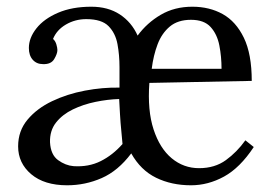

<svg xmlns="http://www.w3.org/2000/svg" viewBox="-20 -536 817 572"><path d="M180 16Q112 16 73 -17Q34 -50 34 -100Q34 -146 62 -179.5Q90 -213 135 -234.5Q180 -256 233 -266Q286 -276 336 -275V-336Q336 -372 330 -404.5Q324 -437 303.5 -458Q283 -479 237 -479Q204 -479 176.5 -463Q149 -447 138 -420Q145 -414 148 -403.5Q151 -393 151 -387Q151 -376 141.5 -360Q132 -344 108 -345Q89 -345 77.5 -358Q66 -371 66 -393Q66 -423 88.5 -451.5Q111 -480 153 -498Q195 -516 252 -516Q302 -516 337 -493Q372 -470 390 -430Q418 -468 459 -492Q500 -516 553 -516Q604 -516 643.5 -494Q683 -472 706.5 -423.5Q730 -375 730 -295L425 -289Q419 -207 437.5 -150.5Q456 -94 491.5 -64.5Q527 -35 573 -35Q620 -35 653 -59Q686 -83 711 -118L736 -98Q695 -36 647.5 -10Q600 16 549 16Q491 16 445 -6.5Q399 -29 371 -79Q332 -27 283 -5.5Q234 16 180 16ZM432 -331H640Q640 -367 633.5 -400.5Q627 -434 607.5 -455.5Q588 -477 549 -477Q510 -477 486 -457Q462 -437 449.5 -404Q437 -371 432 -331ZM199 -41Q244 -38 280 -56Q316 -74 345 -107Q344 -121 341.5 -145Q339 -169 337.5 -195.5Q336 -222 335 -241Q301 -240 264.5 -232.5Q228 -225 197 -210Q166 -195 147 -171Q128 -147 129 -112Q131 -75 153 -59Q175 -43 199 -41Z"/></svg>

Font: Lora
Style: Regular
Weight: 400
Designer: Olga Karpushina, Alexei Vanyashin (Cyrillic)
Foundry: Cyreal
Version: Version 3.005; ttfautohint (v1.8.4.7-5d5b)